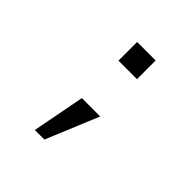

<svg xmlns="http://www.w3.org/2000/svg" viewBox="-177 -670 953 953"><g transform="rotate(45 300.0 -193.0)"><path d="M257 -136H386L271 141H204ZM384 -527V-396H254V-527Z"/></g></svg>

Font: iA Writer Duo V
Style: Regular
Weight: 400
Designer: Mike Abbink, Paul van der Laan, Pieter van Rosmalen, Oliver Reichenstein
Foundry: Information Architects Inc.
Version: Version 2.000